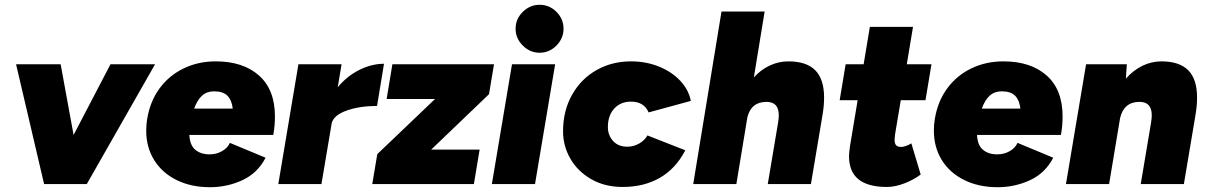

<svg xmlns="http://www.w3.org/2000/svg" viewBox="-20 -768 5042 801"><path d="M47 -500H233L287 -205L441 -500H627L342 0H164Z M590 -223Q590 -249 594 -272Q606 -345 645.5 -399Q685 -453 746 -482.5Q807 -512 880 -512Q994 -512 1060.5 -453Q1127 -394 1127 -282Q1127 -243 1120 -205H770Q772 -162 795 -143Q818 -124 854 -124Q883 -124 906.5 -137.5Q930 -151 939 -172L1088 -110Q1055 -46 991.5 -16.5Q928 13 856 13Q777 13 716.5 -17Q656 -47 623 -100.5Q590 -154 590 -223ZM951 -315Q947 -350 929 -368.5Q911 -387 873 -387Q843 -387 823 -369Q803 -351 790 -315Z M1225 -500H1405L1389 -404Q1428 -451 1479.5 -476.5Q1531 -502 1582 -502L1553 -326Q1481 -326 1427 -307Q1373 -288 1364 -255L1321 0H1141Z M1554 -125 1795 -355H1593L1617 -500H2041L2020 -375L1779 -144H1981L1957 0H1533Z M2116 -500H2296L2212 0H2032ZM2131 -648Q2131 -689 2161 -718.5Q2191 -748 2231 -748Q2272 -748 2301.5 -718.5Q2331 -689 2331 -648Q2331 -608 2301.5 -578Q2272 -548 2231 -548Q2191 -548 2161 -578Q2131 -608 2131 -648Z M2329 -220Q2329 -306 2366.5 -372.5Q2404 -439 2468.5 -475.5Q2533 -512 2612 -512Q2675 -512 2728.5 -490.5Q2782 -469 2817.5 -431.5Q2853 -394 2862 -347L2686 -299Q2667 -344 2612 -344Q2569 -344 2542.5 -315Q2516 -286 2516 -238Q2516 -204 2537.5 -180Q2559 -156 2597 -156Q2624 -156 2647 -169.5Q2670 -183 2681 -203L2839 -141Q2799 -64 2732.5 -26Q2666 12 2578 12Q2503 12 2446.5 -20.5Q2390 -53 2359.5 -106Q2329 -159 2329 -220Z M2990 -720H3170L3125 -445Q3155 -478 3192 -495Q3229 -512 3269 -512Q3344 -512 3381 -475Q3418 -438 3418 -361Q3418 -325 3411 -286L3406 -256L3363 0H3183L3226 -256Q3229 -274 3229 -287Q3229 -343 3178 -343Q3114 -343 3098 -279L3052 0H2872Z M3522 -116Q3522 -128 3526 -158L3558 -350H3483L3508 -500H3583L3609 -656H3789L3763 -500H3866L3841 -350H3738L3714 -207Q3712 -191 3712 -185Q3712 -169 3718.5 -162Q3725 -155 3740 -155Q3748 -155 3760.5 -159.5Q3773 -164 3782 -170L3821 -40Q3792 -18 3753 -3Q3714 12 3680 12Q3522 12 3522 -116Z M3876 -223Q3876 -249 3880 -272Q3892 -345 3931.5 -399Q3971 -453 4032 -482.5Q4093 -512 4166 -512Q4280 -512 4346.5 -453Q4413 -394 4413 -282Q4413 -243 4406 -205H4056Q4058 -162 4081 -143Q4104 -124 4140 -124Q4169 -124 4192.5 -137.5Q4216 -151 4225 -172L4374 -110Q4341 -46 4277.5 -16.5Q4214 13 4142 13Q4063 13 4002.5 -17Q3942 -47 3909 -100.5Q3876 -154 3876 -223ZM4237 -315Q4233 -350 4215 -368.5Q4197 -387 4159 -387Q4129 -387 4109 -369Q4089 -351 4076 -315Z M4511 -500H4681L4677 -440Q4708 -475 4746 -493.5Q4784 -512 4825 -512Q4900 -512 4937 -475Q4974 -438 4974 -361Q4974 -325 4967 -286L4962 -256L4919 0H4739L4782 -256Q4785 -274 4785 -287Q4785 -343 4734 -343Q4669 -343 4653 -276L4607 0H4427Z"/></svg>

Font: Oak Sans Black
Style: Italic
Weight: 900
Italic angle: -9.5°
Foundry: Erik Kennedy, Walven
Version: Version 1.000